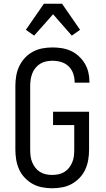

<svg xmlns="http://www.w3.org/2000/svg" viewBox="-20 -996 565 1024"><path d="M258 8Q232 8 205 3Q178 -2 154.5 -15Q131 -28 112 -48Q93 -68 82 -92.5Q71 -117 66.5 -143.5Q62 -170 62 -197V-538Q62 -565 66.5 -591.5Q71 -618 82.5 -642.5Q94 -667 112.5 -687Q131 -707 155 -720Q179 -733 206 -738Q233 -743 260 -743Q285 -743 310 -739Q335 -735 358 -724.5Q381 -714 400 -696.5Q419 -679 432 -657.5Q445 -636 451 -611Q457 -586 457 -561V-555H378V-559Q378 -582 370 -604.5Q362 -627 345 -643Q328 -659 305.5 -665.5Q283 -672 260 -672Q243 -672 226 -668.5Q209 -665 194.5 -656Q180 -647 169 -633.5Q158 -620 152 -604Q146 -588 143.5 -571.5Q141 -555 141 -538V-197Q141 -180 143 -163.5Q145 -147 151.5 -131Q158 -115 168.5 -101.5Q179 -88 193.5 -79Q208 -70 225 -66.5Q242 -63 258 -63Q275 -63 292 -66.5Q309 -70 323.5 -79Q338 -88 348.5 -101.5Q359 -115 365.5 -131Q372 -147 374 -163.5Q376 -180 376 -197V-329H263V-400H455V-197Q455 -170 450.5 -143.5Q446 -117 435 -92.5Q424 -68 405 -48Q386 -28 362.5 -15Q339 -2 312 3Q285 8 258 8ZM162 -806 118 -837 214 -976H311L407 -837L363 -806L263 -920Z"/></svg>

Font: Iosevka Pride
Style: Regular
Weight: 400
Monospace: yes
Designer: Belleve Invis
Foundry: Belleve Invis
Version: Version 30.3.1; ttfautohint (v1.8.4)